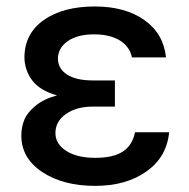

<svg xmlns="http://www.w3.org/2000/svg" viewBox="-20 -573 593 602"><path d="M340.3 -284.7V-238.8H271.5Q219.7 -238.8 186.8 -215.6Q153.8 -192.4 153.8 -155.8Q153.8 -121.6 187.7 -99.9Q221.7 -78.1 278.8 -78.1Q335 -78.1 365 -97.7Q395 -117.2 403.3 -158.2H510.3Q502.9 -80.6 439.2 -35.4Q375.5 9.8 278.3 9.8Q177.7 9.8 112.3 -33.7Q46.9 -77.1 46.9 -147.9Q46.9 -174.8 56.4 -197.8Q65.9 -220.7 92 -241.9Q118.2 -263.2 158.7 -273.9Q104 -289.6 80.6 -321.5Q57.1 -353.5 56.6 -393.1Q57.1 -467.8 117.4 -510.3Q177.7 -552.7 277.3 -552.7Q372.1 -552.7 432.4 -510.3Q492.7 -467.8 500.5 -393.1H393.6Q386.7 -427.2 355.5 -446.3Q324.2 -465.3 274.9 -465.3Q223.1 -465.3 192.6 -444.1Q162.1 -422.9 161.6 -389.2Q162.1 -357.4 190.4 -339.1Q218.8 -320.8 271.5 -320.8H340.3Z"/></svg>

Font: Karasuma Gothic
Style: Regular
Weight: 500
Designer: Rasmus Andersson / Ryoko Nishizuka
Foundry: Genbu
Version: Version 1.00